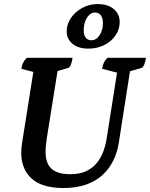

<svg xmlns="http://www.w3.org/2000/svg" viewBox="-20 -931 752 963"><path d="M297.5 12Q177.8 12 126.1 -47.9Q74.3 -107.7 90.3 -211L149.6 -585.2L164.9 -565.7L87.2 -585.9Q89.6 -602.6 95.5 -615.4Q101.4 -628.1 114.2 -641H344Q341.1 -619.6 335.2 -605.9Q329.3 -592.1 321.3 -590.1L245.5 -568.1L270.9 -589.1L214.3 -235.3Q208.2 -196.3 208.7 -163.3Q209.3 -130.3 221.3 -106.8Q233.3 -83.2 260 -70.3Q286.8 -57.3 332.5 -57.3Q379.8 -57.3 412.5 -72.7Q445.2 -88.1 466 -114.1Q486.9 -140.1 498.5 -172.1Q510.1 -204.1 515.2 -237.3L571.7 -596.6L573.8 -564.9L492.4 -585.9Q494.9 -603.1 500.5 -615.6Q506.1 -628.1 518.5 -641H712.3Q708.9 -620.1 703 -606.1Q697.1 -592.1 689.1 -590.1L618.9 -569.7L636.3 -601.6L575.7 -214Q568.6 -167.5 548.7 -126.7Q528.9 -85.9 495.5 -54.5Q462.1 -23.2 413 -5.6Q363.8 12 297.5 12ZM422.8 -687.1Q373.6 -687.1 344 -711.2Q314.5 -735.2 314.5 -772.8Q314.5 -809.8 335.9 -841.1Q357.2 -872.4 393 -891.5Q428.8 -910.7 469.9 -910.7Q520.4 -910.7 550.4 -885.8Q580.3 -861 580.3 -820.6Q580.3 -783.7 559.2 -753.1Q538 -722.5 502.5 -704.8Q467 -687.1 422.8 -687.1ZM438 -729Q462.8 -729 479.5 -754.3Q496.3 -779.6 496.3 -815.7Q496.3 -839.2 485.9 -853.7Q475.6 -868.3 457.4 -868.3Q433.3 -868.3 416.5 -842.6Q399.7 -817 399.7 -778.1Q399.7 -755.5 409.8 -742.3Q419.9 -729 438 -729Z"/></svg>

Font: Petrona
Style: Italic
Weight: 400
Italic angle: -9°
Designer: Ringo R. Seeber
Foundry: Ringo R. Seeber
Version: Version 2.001; ttfautohint (v1.8.3)